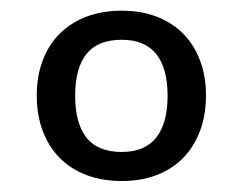

<svg xmlns="http://www.w3.org/2000/svg" viewBox="-20 -744 442 350"><path d="M202 -724.5C178.3 -724.5 157 -720.9 138 -713.8C119 -706.6 102.8 -696.3 89.2 -683C75.8 -669.7 65.3 -653.4 58 -634.2C50.7 -615.1 47 -593.7 47 -570C47 -546 50.7 -524.3 58 -505C65.3 -485.7 75.8 -469.2 89.2 -455.8C102.8 -442.2 119 -431.9 138 -424.8C157 -417.6 178.3 -414 202 -414C225.3 -414 246.4 -417.6 265.2 -424.8C284.1 -431.9 300.2 -442.2 313.5 -455.8C326.8 -469.2 337.2 -485.7 344.5 -505C351.8 -524.3 355.5 -546 355.5 -570C355.5 -593.7 351.8 -615.1 344.5 -634.2C337.2 -653.4 326.8 -669.7 313.5 -683C300.2 -696.3 284.1 -706.6 265.2 -713.8C246.4 -720.9 225.3 -724.5 202 -724.5ZM202 -467C172.7 -467 151.2 -475.8 137.5 -493.2C123.8 -510.8 117 -536.2 117 -569.5C117 -602.8 123.8 -628.2 137.5 -645.5C151.2 -662.8 172.7 -671.5 202 -671.5C230 -671.5 250.9 -662.8 264.8 -645.5C278.6 -628.2 285.5 -602.8 285.5 -569.5C285.5 -536.2 278.6 -510.8 264.8 -493.2C250.9 -475.8 230 -467 202 -467Z"/></svg>

Font: LatoLatin
Style: Regular
Weight: 400
Designer: Lukasz Dziedzic with Adam Twardoch and Botio Nikoltchev
Foundry: tyPoland Lukasz Dziedzic
Version: Version 2.015; 2015-08-06; http://www.latofonts.com/